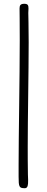

<svg xmlns="http://www.w3.org/2000/svg" viewBox="-20 -782 249 1011"><path d="M78 87V148C78 203 81 209 111 209C127 209 128 190 128 171V163C128 152 127 142 127 137C126 87 126 32 126 -10C126 -160 131 -402 131 -559C131 -652 129 -698 129 -714C129 -723 130 -731 130 -737C130 -754 127 -762 108 -762C89 -762 83 -755 83 -738C83 -721 84 -671 84 -570C84 -372 78 -72 78 87Z"/></svg>

Font: OFL Sorts Mill Goudy
Style: Italic
Weight: 500
Italic angle: -6°
Version: Version 003.000